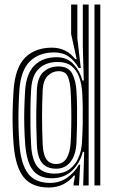

<svg xmlns="http://www.w3.org/2000/svg" viewBox="-20 -820 508 849"><path d="M423.5 0H397.8V-800H423.5ZM372 0H347.8L352.2 -148.5H346.2Q333.2 -97.8 298.2 -64.8Q263.2 -31.8 208.8 -31.8Q154.2 -31.8 126.1 -66.6Q98 -101.5 91.5 -180.5Q88.5 -221.2 87.5 -259.9Q86.5 -298.5 87.5 -338.2Q88.5 -378 91.2 -422.2Q97 -496.5 133.4 -531.8Q169.8 -567 230.5 -567Q277.2 -567 305.5 -536.1Q333.8 -505.2 344.5 -464H350.5L346.2 -614V-800H372ZM222 -52.2Q260.2 -52.2 286.2 -70.9Q312.2 -89.5 326.2 -120.8Q340.2 -152 342.5 -190Q345 -234 345.8 -273.6Q346.5 -313.2 345.9 -348.8Q345.2 -384.2 343.2 -415.2Q340.5 -451 329.5 -480.8Q318.5 -510.5 295.8 -528.2Q273 -546 235 -546Q184.2 -546 152.6 -516.8Q121 -487.5 117.5 -421.8Q115.2 -380.2 114.6 -342Q114 -303.8 114.6 -264.5Q115.2 -225.2 117.5 -181Q120.8 -113.2 145.6 -82.8Q170.5 -52.2 222 -52.2ZM228.5 -74Q187.8 -74 166.6 -98.8Q145.5 -123.5 143 -180.8Q141.2 -221.5 140.6 -260.5Q140 -299.5 140.8 -339.2Q141.5 -379 143 -421.5Q145.2 -478 172.4 -502.1Q199.5 -526.2 238.5 -526.2Q283 -526.2 299.5 -494.1Q316 -462 318.2 -415.8Q320.2 -380.8 320.8 -343.8Q321.2 -306.8 320.6 -268.1Q320 -229.5 318.2 -190Q315.5 -134 291.5 -104Q267.5 -74 228.5 -74ZM228.5 -94.8Q259 -94.8 274.4 -120.1Q289.8 -145.5 292.5 -190Q294.5 -223.8 295.1 -262.2Q295.8 -300.8 295.1 -340Q294.5 -379.2 292.5 -415.8Q290.5 -455 280.5 -480.1Q270.5 -505.2 238.5 -505.2Q212 -505.2 191.5 -485.1Q171 -465 168.8 -422.5Q165.8 -360.5 165.9 -303.4Q166 -246.2 168.8 -180.2Q171 -135.5 185.6 -115.1Q200.2 -94.8 228.5 -94.8ZM195.8 9.2Q122 9.2 85.2 -35.6Q48.5 -80.5 40.2 -180.5Q37 -221.8 36 -260.6Q35 -299.5 36.1 -339.2Q37.2 -379 40.2 -422.8Q47.5 -521.8 91.5 -565.5Q135.5 -609.2 209.8 -609.2Q242 -609.2 268 -596.2Q294 -583.2 312.8 -558.5H319L294.5 -669.8V-800H322V-651L337.2 -519L328 -519.2Q310.8 -550.8 284.2 -569.5Q257.8 -588.2 219.8 -588.2Q153 -588.2 112.6 -549.2Q72.2 -510.2 65.8 -422.5Q63 -379.8 62 -340.1Q61 -300.5 61.9 -261.5Q62.8 -222.5 65.8 -181.5Q72.8 -93.8 104.2 -52.5Q135.8 -11.2 201.5 -11.2Q243 -11.2 276 -33.6Q309 -56 328.8 -91.8H334.5L329.2 0H305.5V-8.5L311.8 -43.5H306.8Q286.5 -18.2 258.4 -4.5Q230.2 9.2 195.8 9.2Z"/></svg>

Font: Big Shoulders Inline Display Thin ExtraBold
Style: Regular
Weight: 800
Version: Version 2.002